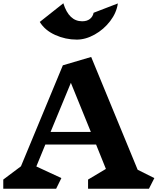

<svg xmlns="http://www.w3.org/2000/svg" viewBox="-21 -1153 963 1173"><path d="M889 0H517V-56L626 -121L566 -270H256L201 -136L354 -65L322 0H-1V-56L107 -137L363 -754L536 -805L820 -116L922 -65ZM412 -647 288 -347H534ZM448 -911Q379 -911 316 -939.5Q253 -968 222 -1019L366 -1133Q400 -1023 481 -1023Q510 -1023 528 -1037Q546 -1051 551 -1075L699 -1132Q691 -1075 652 -1024Q613 -973 557.5 -942Q502 -911 448 -911Z"/></svg>

Font: InknutAntiqua
Style: Bold
Weight: 700
Designer: Claus Eggers Srensen
Foundry: Claus Eggers Srensen
Version: Version 1.000; ttfautohint (v1.2) -l 7 -r 28 -G 50 -x 13 -D 